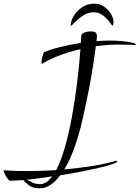

<svg xmlns="http://www.w3.org/2000/svg" viewBox="-190 -909 761 1046"><path d="M325 -889Q354 -889 377 -873Q400 -857 414 -834Q428 -811 428 -789Q428 -770 423 -770Q420 -770 412.5 -781Q405 -792 392.5 -806Q380 -820 362 -831Q344 -842 320 -842Q290 -842 265 -826Q240 -810 223 -792.5Q206 -775 200 -770Q199 -769 197 -769Q195 -769 195 -772Q195 -775 197 -783Q198 -800 213.5 -825Q229 -850 257.5 -869.5Q286 -889 325 -889ZM27 117Q-12 117 -33.5 99.5Q-55 82 -63 72L-135 76Q-140 76 -148.5 64.5Q-157 53 -163.5 39.5Q-170 26 -170 21Q-170 19 -168 19Q-138 21 -106 22Q-74 23 -40 23Q-2 23 37 21.5Q76 20 116 18Q143 -33 164.5 -109.5Q186 -186 202.5 -276.5Q219 -367 230.5 -461Q242 -555 248 -641Q186 -627 131.5 -606Q77 -585 39 -561H38Q36 -561 36 -568Q36 -577 38.5 -590Q41 -603 44.5 -613.5Q48 -624 51 -625Q86 -640 138.5 -653Q191 -666 250 -675L253 -714Q254 -726 270.5 -732Q287 -738 305 -738Q325 -738 331.5 -731.5Q338 -725 338 -711Q338 -705 337 -699Q336 -693 335 -685Q374 -688 412 -688Q441 -688 473.5 -685Q506 -682 528.5 -677Q551 -672 551 -665Q551 -664 549 -664Q527 -665 501.5 -665.5Q476 -666 449 -666Q421 -666 391 -663.5Q361 -661 332 -657Q325 -602 314.5 -536Q304 -470 290.5 -402.5Q277 -335 263.5 -275Q250 -215 237 -171Q231 -151 220.5 -119.5Q210 -88 195 -53Q180 -18 160 14Q239 7 312 -4.5Q385 -16 441 -33H444Q449 -33 449 -31Q449 -24 423 -15Q397 -6 352.5 4.5Q308 15 252.5 26Q197 37 138 46Q115 77 87 97Q59 117 27 117ZM29 94Q63 94 94 52Q58 57 23.5 62Q-11 67 -43 70Q-31 77 -13.5 85.5Q4 94 29 94Z"/></svg>

Font: Comforter
Style: Regular
Weight: 400
Designer: Robert E. Leuschke
Foundry: Robert E. Leuschke
Version: Version 1.013; ttfautohint (v1.8.3)